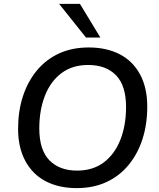

<svg xmlns="http://www.w3.org/2000/svg" viewBox="-20 -958 815 987"><path d="M374 9Q283 9 215.5 -26Q148 -61 110.5 -130Q73 -199 73 -296Q73 -386 97.5 -462Q122 -538 169 -595Q216 -652 283 -683Q350 -714 436 -714Q528 -714 595.5 -679Q663 -644 700 -575.5Q737 -507 737 -410Q737 -319 712.5 -243Q688 -167 641 -110Q594 -53 527 -22Q460 9 374 9ZM376 -81Q458 -81 514 -123.5Q570 -166 599 -240Q628 -314 628 -408Q628 -518 576.5 -571Q525 -624 433 -624Q352 -624 296 -582Q240 -540 211 -466Q182 -392 182 -298Q182 -187 234 -134Q286 -81 376 -81ZM422 -765 284 -938H391L496 -765Z"/></svg>

Font: Nunito Sans 12pt SemiBold
Style: Italic
Weight: 600
Italic angle: -9°
Designer: Vernon Adams
Foundry: Vernon Adams
Version: Version 3.101;gftools[0.9.27]